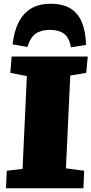

<svg xmlns="http://www.w3.org/2000/svg" viewBox="-20 -1002 487 1022"><path d="M123 -597 35 -614 42 -701H447L439 -614L354 -600L331 -106L428 -93L424 0H12L16 -93L100 -103ZM358 -750Q348 -803 320 -823Q292 -843 246 -843Q199 -843 170 -823Q141 -803 126 -752L47 -766Q55 -836 79.5 -884Q104 -932 146 -957Q188 -982 250 -982Q314 -982 355 -957Q396 -932 416 -883Q436 -834 438 -763Z"/></svg>

Font: Literata Black
Style: Italic
Weight: 900
Italic angle: -2°
Designer: Latin by Veronika Burian and Jose Scaglione. Greek by Irene Vlachou. Cyrillic by Vera Evstafieva
Foundry: TypeTogether
Version: Version 3.002